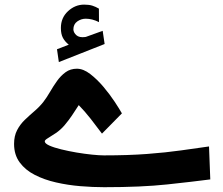

<svg xmlns="http://www.w3.org/2000/svg" viewBox="-20 -799 952 819"><path d="M273.4 -608.4Q256.8 -621.6 248.3 -637.7Q239.7 -653.8 239.7 -679.7Q239.7 -723.1 270 -751.2Q300.3 -779.3 338.9 -779.3Q359.9 -779.3 373.8 -774.9Q387.7 -770.5 401.9 -762.2L402.3 -704.6Q373.5 -719.2 345.7 -719.2Q326.2 -719.2 309.6 -707.5Q293 -695.8 293 -673.3Q293.5 -660.2 305.7 -648.9Q317.9 -637.7 343.8 -641.1Q343.8 -641.1 347.7 -642.1L418 -667.5L426.3 -611.3L231 -534.2L223.1 -588.9ZM423.3 -136.2Q527.3 -136.2 607.9 -142.3Q688.5 -148.4 752.7 -157.5Q816.9 -166.5 871.6 -174.3L877 -33.7Q801.8 -23.9 692.4 -12.2Q583 -0.5 424.3 -0.5Q376 -0.5 322.8 -4.9Q269.5 -9.3 219.2 -20.8Q168.9 -32.2 128.4 -53Q87.9 -73.7 64 -106.2Q40 -138.7 40 -185.1Q40 -219.2 53 -243.9Q65.9 -268.6 85.9 -287.8Q106 -307.1 127.2 -325.2Q148.4 -343.3 165 -364.3Q179.2 -382.8 193.1 -406.7Q207 -430.7 223.1 -453.4Q239.3 -476.1 259.8 -491Q280.3 -505.9 308.1 -505.9Q335.4 -505.9 364.7 -483.4Q394 -460.9 421.4 -428.5Q448.7 -396 469.5 -364.5Q490.2 -333 500 -315.4L415 -229Q392.6 -259.3 367.2 -291.7Q341.8 -324.2 315.9 -350.6Q299.3 -325.2 287.1 -306.6Q274.9 -288.1 254.9 -264.2Q237.8 -244.6 218.3 -231.4Q198.7 -218.3 184.8 -210Q170.9 -201.7 170.9 -196.3Q170.9 -187 190.4 -178.2Q210 -169.4 241 -161.9Q272 -154.3 306.6 -148.4Q341.3 -142.6 372.6 -139.4Q403.8 -136.2 423.3 -136.2Z"/></svg>

Font: Vazirmatn RD UI ExtraBold
Style: Regular
Weight: 800
Designer: Saber Rastikerdar
Foundry: Saber Rastikerdar
Version: Version 33.003